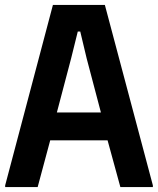

<svg xmlns="http://www.w3.org/2000/svg" viewBox="-20 -760 642 780"><path d="M1 -7 195 -740H406L601 -7V0H469L417 -190H184L133 0H1ZM390 -303 332 -523 306 -632H296L269 -523L211 -303Z"/></svg>

Font: Encode Sans Compressed
Style: Bold
Weight: 700
Designer: Pablo Impallari, Andres Torresi
Foundry: Pablo Impallari, Andres Torresi
Version: Version 1.000; ttfautohint (v1.00) -l 8 -r 50 -G 200 -x 14 -